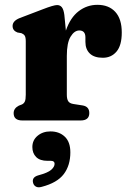

<svg xmlns="http://www.w3.org/2000/svg" viewBox="-20 -512 546 816"><path d="M253.5 -448.5 260 -382Q279 -437.5 314.5 -464.5Q350 -491.5 394 -491.5Q442.5 -491.5 470 -461.5Q497.5 -431.5 497.5 -374Q497.5 -319 475.2 -292.8Q453 -266.5 417 -266.5Q380.5 -266.5 361.8 -284.5Q343 -302.5 343 -334V-354Q342.5 -382.5 317 -382.5Q296 -382.5 280 -356.2Q264 -330 264 -274.5V-109.5Q264 -91 270 -81.8Q276 -72.5 292 -70L330.5 -64Q359.5 -59.5 359.5 -31.5Q359.5 0 322.5 0H75Q38 0 38 -31Q38 -51.5 60 -63L73 -68Q81.5 -72 85.5 -80.5Q89.5 -89 89.5 -109.5V-336.5Q89.5 -354 84.8 -360.8Q80 -367.5 71 -371L54 -374Q33.5 -382 33.5 -401.5Q33.5 -423.5 64.5 -435.5L161.5 -472.5Q208 -490.5 222.5 -490.5Q235.5 -490.5 243 -481Q250.5 -471.5 253.5 -448.5ZM182 171.5Q149.5 171.5 133.5 155.2Q117.5 139 117.5 113Q117.5 83.5 139.8 65Q162 46.5 194.5 46.5Q232 46.5 255.5 69Q279 91.5 279 135.5Q279 191 251 228Q223 265 157.5 282Q142 286.5 132.5 281Q123 275.5 120.5 264.5Q114.5 241 143.5 233Q183 222.5 197.5 209.8Q212 197 212 184Q212 171.5 196 171.5Z"/></svg>

Font: Fraunces 9pt Soft
Style: Bold
Weight: 700
Version: Version 1.000;[b76b70a41]